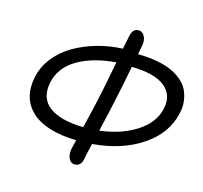

<svg xmlns="http://www.w3.org/2000/svg" viewBox="-113 -914 1117 1055"><g transform="rotate(15 445.5 -386.5)"><path d="M398.9 15.1Q376.5 15.1 365.5 -7.3Q354.5 -29.8 360.8 -64Q362.3 -71.8 373 -115.2Q198.7 -120.1 119.4 -192.6Q40 -265.1 63 -387.2Q75.7 -451.7 117.4 -504.6Q159.2 -557.6 218.8 -591.8Q278.3 -626 348.1 -645.5Q418 -665 491.2 -668Q493.7 -679.7 498.5 -704.1Q503.4 -728.5 505.9 -740.2Q510.3 -764.2 520.5 -776.1Q530.8 -788.1 548.8 -788.1Q569.8 -788.1 582 -767.1Q594.2 -746.1 589.8 -715.8Q582.5 -680.7 579.1 -660.2Q640.1 -659.7 689.9 -650.4Q739.7 -641.1 774.9 -624.5Q810.1 -607.9 835.7 -584.7Q861.3 -561.5 873.5 -533.7Q885.7 -505.9 889.4 -473.9Q893.1 -441.9 884.8 -407.2Q859.4 -287.1 744.6 -209.5Q629.9 -131.8 462.9 -118.2Q448.7 -60.5 441.9 -22.9Q432.6 15.1 398.9 15.1ZM152.8 -382.8Q135.3 -291.5 198.2 -244.6Q261.2 -197.8 392.1 -194.8Q428.7 -345.7 443.8 -420.9Q449.7 -449.2 460.2 -504.6Q470.7 -560.1 476.1 -585.9Q343.8 -575.7 257.3 -524.2Q170.9 -472.7 152.8 -382.8ZM530.8 -417Q512.2 -326.2 481.9 -199.2Q602.5 -213.4 689.5 -269Q776.4 -324.7 793.9 -409.2Q811 -489.3 752.9 -535.6Q694.8 -582 564 -584Q550.8 -509.8 530.8 -417Z"/></g></svg>

Font: Shantell Sans Normal
Style: Italic
Weight: 400
Italic angle: -11.31°
Designer: Stephen Nixon, Anya Danilova, Shantell Martin
Foundry: Arrow Type
Version: Version 1.006;[559af2be0]